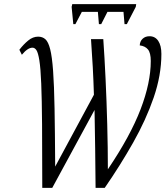

<svg xmlns="http://www.w3.org/2000/svg" viewBox="-20 -902 795 922"><path d="M332 -786 324 -869 327 -882H634L632 -869L589 -786H578L573 -845H496L466 -786H455L450 -845H373L342 -786ZM183 0Q183 -183 182 -305Q181 -427 178 -501Q175 -575 169 -612Q163 -649 155 -661Q147 -673 136 -673Q113 -673 85 -639L73 -663Q93 -689 115.5 -707.5Q138 -726 163 -726Q184 -726 198 -713.5Q212 -701 221 -665.5Q230 -630 235 -561.5Q240 -493 242 -381Q244 -269 245 -102L431 -447Q429 -513 425.5 -579.5Q422 -646 417 -714H476Q482 -629 487 -522.5Q492 -416 495 -303.5Q498 -191 498 -89Q606 -249 655 -377Q704 -505 704 -609Q704 -648 690.5 -664.5Q677 -681 651 -684Q652 -704 665 -716Q678 -728 698 -728Q725 -728 740 -705.5Q755 -683 755 -643Q755 -541 718 -433.5Q681 -326 619 -216.5Q557 -107 483 0H439Q438 -95 437 -188Q436 -281 434 -374L231 0Z"/></svg>

Font: Noto Serif ExtraCondensed Light
Style: Italic
Weight: 300
Width: 2
Italic angle: -12°
Designer: Monotype Design Team
Foundry: Monotype Imaging Inc.
Version: Version 2.014; ttfautohint (v1.8.4.7-5d5b)